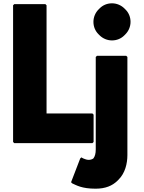

<svg xmlns="http://www.w3.org/2000/svg" viewBox="-20 -857 867 1159"><path d="M261 -825 254 -832H66L59 -825V0L66 7H538L545 0V-165L538 -172H261ZM565 -520 558 -513V45C558 70 553 87 544 99C538 104 527 108 516 108C494 108 471 93 471 93L464 100L409 243L416 250C441 261 473 282 557 282C617 282 658 264 688 235L689 234L696 227C735 188 749 131 749 79V-513L742 -520ZM656 -837C627 -837 601 -826 582 -807L575 -800C556 -781 544 -754 544 -725C544 -696 555 -670 574 -651L581 -644C600 -625 627 -613 656 -613C685 -613 711 -624 730 -643L737 -650C756 -669 768 -696 768 -725C768 -754 757 -780 738 -799L731 -806C712 -825 685 -837 656 -837Z"/></svg>

Font: Hussar Woodtype
Style: Blk
Weight: 900
Foundry: Cannot Into Space Fonts
Version: Version 1.07